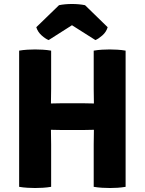

<svg xmlns="http://www.w3.org/2000/svg" viewBox="-20 -937 726 963"><path d="M236.5 0Q216.5 3.5 194.2 4.8Q172 6 156 6Q141.5 6 118.5 4.8Q95.5 3.5 76 0V-683Q95.5 -686.5 118.5 -687.8Q141.5 -689 156 -689Q172 -689 194.2 -687.8Q216.5 -686.5 236.5 -683V-492Q236.5 -471 236 -454.8Q235.5 -438.5 235.5 -418Q246 -418 260.2 -418.5Q274.5 -419 285.5 -419H401Q411.5 -419 425.8 -418.5Q440 -418 451 -418Q451 -438.5 450.5 -454.8Q450 -471 450 -492V-683Q470 -686.5 492 -687.8Q514 -689 530 -689Q544.5 -689 567.8 -687.8Q591 -686.5 610 -683V0Q589.5 3.5 569 4.8Q548.5 6 532 6Q515 6 492.8 4.8Q470.5 3.5 450 0V-212Q450 -233 450.5 -249.5Q451 -266 451 -286Q440 -286 425.8 -285.5Q411.5 -285 401 -285H285.5Q274.5 -285 260.2 -285.5Q246 -286 235.5 -286Q235.5 -266 236 -249.5Q236.5 -233 236.5 -212ZM406.5 -911 520 -800.5Q513 -776.5 493.2 -759.2Q473.5 -742 458.5 -736L341 -810.5L224 -736Q208.5 -742 189 -759.2Q169.5 -776.5 162 -800.5L276 -911Q305.5 -917 341 -917Q376.5 -917 406.5 -911Z"/></svg>

Font: Signika SC
Style: Bold
Weight: 700
Designer: Anna Giedryś
Foundry: Anna Giedryś
Version: Version 2.000; ttfautohint (v1.8.3) -l 8 -r 50 -G 200 -x 9 -